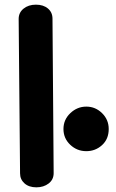

<svg xmlns="http://www.w3.org/2000/svg" viewBox="-20 -812 496 823"><path d="M66 -69 60 -731Q60 -758 81 -775Q102 -792 134 -792Q166 -792 185.5 -775.5Q205 -759 205 -732L210 -70Q210 -42 188.5 -25.5Q167 -9 136 -9Q104 -9 85 -26Q66 -43 66 -69ZM252 -259Q252 -299 281.5 -327Q311 -355 350 -355Q389 -355 417.5 -327Q446 -299 446 -259Q446 -216 417.5 -190Q389 -164 350 -164Q310 -164 281 -191.5Q252 -219 252 -259Z"/></svg>

Font: Mali
Style: Bold
Weight: 700
Designer: Kitiyaporn Chalermlarp | Katatrad Aksorn Co.,Ltd.
Foundry: Cadson Demak Co.,Ltd.
Version: Version 1.000; ttfautohint (v1.6)